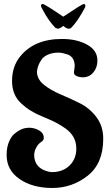

<svg xmlns="http://www.w3.org/2000/svg" viewBox="-20 -915 550 956"><path d="M295 -832Q389 -895 397 -895Q405 -895 405 -886L404 -879Q367 -809 335 -777Q331 -772 321.5 -772Q312 -772 295 -786Q278 -772 267 -772L255 -777Q221 -813 195 -862L186 -879Q184 -883 184 -887Q184 -895 193 -895Q202 -895 295 -832ZM348 -554 352 -585Q352 -631 316 -644Q288 -653 273 -653H272Q242 -653 220 -643.5Q198 -634 188 -620Q167 -591 164 -559Q164 -521 198 -493.5Q232 -466 280.5 -445.5Q329 -425 377.5 -401Q426 -377 460 -332Q494 -287 494 -224Q494 -101 416.5 -40Q339 21 240.5 21Q142 21 77.5 -23.5Q13 -68 13 -143V-144Q13 -181 24.5 -208.5Q36 -236 52 -249Q85 -276 112 -278L124 -279Q152 -279 175 -265.5Q198 -252 198 -228Q198 -216 185 -208Q172 -200 162.5 -184Q153 -168 152 -157L150 -146Q150 -85 206 -65Q226 -58 238 -58Q293 -58 326.5 -91Q360 -124 360 -175Q360 -236 308 -274Q269 -302 223.5 -321Q178 -340 162 -348Q146 -356 128 -367Q110 -378 88 -398Q40 -440 40 -511.5Q40 -583 79 -632Q149 -721 289 -721Q363 -721 414 -692.5Q465 -664 465 -614Q465 -578 444.5 -554Q424 -530 392 -530Q377 -530 362.5 -536Q348 -542 348 -554Z"/></svg>

Font: Aladin
Style: Regular
Weight: 400
Designer: Angel Koziupa and Alejandro Paul
Foundry: Angel Koziupa and Alejandro Paul
Version: Version 1.000